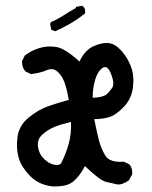

<svg xmlns="http://www.w3.org/2000/svg" viewBox="-20 -665 540 683"><path d="M166 -2Q117.2 -7.8 86.9 -39.1Q56.6 -70.3 46.9 -102.1Q37.1 -133.8 42 -175.8Q46.9 -217.8 81.1 -246.1Q115.2 -274.4 151.4 -287.1Q187.5 -299.8 224.6 -309.6Q218.8 -344.7 210 -370.1Q201.2 -395.5 184.6 -410.2Q168 -424.8 145.5 -415Q123 -405.3 89.8 -401.4L70.3 -411.1Q56.6 -426.8 58.6 -448.2L68.4 -467.8Q91.8 -485.4 120.1 -494.1Q148.4 -502.9 179.7 -498Q210.9 -493.2 262.7 -446.3Q282.2 -487.3 313.5 -501Q344.7 -514.6 367.2 -511.7Q389.6 -508.8 411.1 -485.4Q432.6 -461.9 445.3 -429.7Q458 -397.5 453.1 -355.5Q448.2 -313.5 419.9 -284.2Q391.6 -254.9 367.2 -248Q342.8 -241.2 315.4 -241.2Q323.2 -200.2 331.1 -168.9Q338.9 -137.7 354.5 -111.8Q370.1 -85.9 420.9 -89.8L440.4 -80.1Q452.1 -66.4 450.2 -44.9L438.5 -23.4Q413.1 -5.9 396 -9.3Q378.9 -12.7 356.9 -18.1Q335 -23.4 282.2 -74.2Q262.7 -37.1 239.7 -18.6Q216.8 0 166 -2ZM197.3 -84Q214.8 -118.2 224.6 -154.3Q234.4 -190.4 232.4 -231.4Q199.2 -223.6 174.8 -213.9Q150.4 -204.1 130.9 -186.5Q111.3 -168.9 115.2 -142.6Q119.1 -116.2 136.7 -99.6Q154.3 -83 171.9 -79.1Q189.5 -75.2 197.3 -84ZM356.4 -327.1Q368.2 -336.9 378.4 -351.6Q388.7 -366.2 375.5 -400.9Q362.3 -435.5 344.7 -423.3Q327.1 -411.1 318.4 -380.9Q309.6 -350.6 309.6 -317.4Q337.9 -317.4 356.4 -327.1ZM175.8 -553.7 162.1 -559.6 158.2 -581.1 162.1 -586.9Q185.5 -596.7 207 -610.8Q228.5 -625 250 -636.7V-640.6L272.5 -644.5Q286.1 -634.8 282.2 -617.2Q256.8 -596.7 230 -581.1Q203.1 -565.4 175.8 -553.7Z"/></svg>

Font: JasonHandwriting4
Style: Regular
Weight: 400
Version: Version 1.01.21